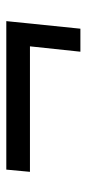

<svg xmlns="http://www.w3.org/2000/svg" viewBox="147 -506 275 609"><g transform="rotate(-90 284.5 -201.5)"><path d="M442 -244H44L51 -319H522L498 -84H425Z"/></g></svg>

Font: Zilla Slab SemiBold
Style: Regular
Weight: 600
Designer: Typotheque.com
Foundry: Typotheque type foundry
Version: Version 1.0; 2017